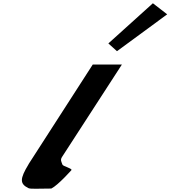

<svg xmlns="http://www.w3.org/2000/svg" viewBox="-20 -1145 1035 1166"><path d="M638.1 -881.2 690.4 -834.1 995.3 -1058 908.5 -1125.2ZM543.2 -753H720.2L356.2 -191C344.8 -173 353.5 -161.8 359.3 -145C362.5 -135.7 413.7 -124 414.7 -113C414.7 -113 334.1 -21.3 291.6 0C207.5 0 165.8 4.3 151.4 -3C100.6 -28.9 98.8 -57.6 153.9 -148L153.4 -148L165.4 -166.5C171.8 -176.7 178.8 -187.5 186.4 -199L187 -200Z"/></svg>

Font: Hussar
Style: BdWodka
Weight: 700
Foundry: Cannot Into Space Fonts
Version: Version 2.00